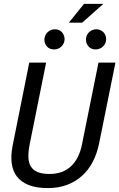

<svg xmlns="http://www.w3.org/2000/svg" viewBox="-20 -961 615 990"><path d="M491.2 -222.2Q480.5 -169.4 458.3 -126.7Q436 -84 402.6 -54Q369.1 -23.9 325.2 -7.6Q281.2 8.8 227.1 8.8Q167.5 8.8 128.2 -6.8Q88.9 -22.5 67.1 -51Q45.4 -79.6 40.3 -119.6Q35.2 -159.7 44.9 -209L130.9 -638.2H217.8L132.8 -215.8Q125.5 -178.2 126.5 -149.9Q127.4 -121.6 139.2 -102.5Q150.9 -83.5 174.3 -73.7Q197.8 -64 234.9 -64Q304.2 -64 346.4 -104Q388.7 -144 402.8 -216.8L487.8 -638.2H575.2ZM512.7 -940.9 403.8 -844.2H335L413.1 -940.9ZM263.2 -810.1Q273.9 -810.1 283.2 -806.2Q292.5 -802.2 299.1 -795.2Q305.7 -788.1 309.3 -778.8Q313 -769.5 313 -758.8Q313 -747.6 308.6 -738Q304.2 -728.5 296.9 -721.4Q289.6 -714.4 279.8 -710.2Q270 -706.1 259.3 -706.1Q235.8 -706.1 222.4 -720.9Q209 -735.8 209 -756.8Q209 -768.1 213.4 -777.8Q217.8 -787.6 225.1 -794.7Q232.4 -801.8 242.2 -805.9Q252 -810.1 263.2 -810.1ZM477.1 -810.1Q487.8 -810.1 497.1 -805.9Q506.3 -801.8 513.2 -794.9Q520 -788.1 523.7 -778.8Q527.3 -769.5 527.3 -758.8Q527.3 -747.6 522.9 -738Q518.6 -728.5 511.2 -721.4Q503.9 -714.4 493.9 -710.2Q483.9 -706.1 473.1 -706.1Q450.7 -706.1 437 -720.9Q423.3 -735.8 423.3 -756.8Q423.3 -768.1 427.5 -777.8Q431.6 -787.6 439 -794.7Q446.3 -801.8 456.1 -805.9Q465.8 -810.1 477.1 -810.1Z"/></svg>

Font: Code New Roman
Style: Italic
Weight: 400
Italic angle: -11°
Monospace: yes
Designer: Sam Radian
Foundry: Code New Roman
Version: Version 1.508 October 19, 2014